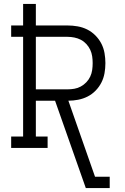

<svg xmlns="http://www.w3.org/2000/svg" viewBox="-20 -755 640 980"><path d="M418 205 261 -241H163V-58H223V0H37V-58H98V-567H37V-625H98V-735H163V-625H325Q350 -625 376 -620.5Q402 -616 425 -604.5Q448 -593 466.5 -574.5Q485 -556 497 -533Q509 -510 513.5 -484Q518 -458 518 -433Q518 -407 513.5 -381.5Q509 -356 497.5 -333.5Q486 -311 468 -292.5Q450 -274 427.5 -262.5Q405 -251 379.5 -246Q354 -241 329 -241L465 147H540V205ZM325 -299Q342 -299 359.5 -302Q377 -305 392.5 -313.5Q408 -322 420.5 -335Q433 -348 440.5 -364Q448 -380 450.5 -397.5Q453 -415 453 -433Q453 -450 450.5 -467.5Q448 -485 440.5 -501Q433 -517 420.5 -530.5Q408 -544 392.5 -552Q377 -560 359.5 -563.5Q342 -567 325 -567H163V-299Z"/></svg>

Font: Iosevka Curly Slab LtEx
Style: Regular
Weight: 300
Width: 7
Monospace: yes
Designer: Belleve Invis
Foundry: Belleve Invis
Version: Version 11.1.0; ttfautohint (v1.8.3)